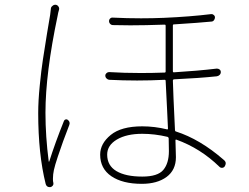

<svg xmlns="http://www.w3.org/2000/svg" viewBox="-20 -764 1040 802"><path d="M192.4 -726.6Q192.4 -734.4 199.2 -739.3Q204.1 -744.1 210.9 -744.1Q211.9 -744.1 212.9 -744.1Q219.7 -743.2 224.1 -736.8Q228.5 -730.5 226.6 -723.6Q222.7 -710.9 220.7 -698.2Q169.9 -457 169.9 -293Q169.9 -194.3 183.6 -88.9Q183.6 -88.9 184.6 -88.9Q185.5 -88.9 185.5 -88.9Q210.9 -168.9 247.1 -258.8Q249 -263.7 253.9 -265.1Q258.8 -266.6 262.7 -263.7Q274.4 -254.9 269.5 -242.2Q252.9 -199.2 243.7 -173.8Q234.4 -148.4 221.7 -110.4Q209 -72.3 205.1 -53.7Q201.2 -35.2 201.2 -19.5Q201.2 -15.6 201.2 -11.7Q201.2 -6.8 203.1 1Q204.1 6.8 200.2 11.7Q196.3 16.6 190.4 17.6Q188.5 17.6 187.5 17.6Q174.8 17.6 170.9 4.9Q139.6 -120.1 139.6 -292Q139.6 -341.8 146 -406.2Q152.3 -470.7 159.2 -515.1Q166 -559.6 176.3 -623.5Q186.5 -687.5 189.5 -702.1Q191.4 -714.8 192.4 -726.6ZM685.5 -132.8Q685.5 -141.6 684.6 -186.5Q683.6 -191.4 679.7 -192.4Q626 -205.1 574.2 -205.1Q508.8 -205.1 468.3 -181.2Q427.7 -157.2 427.7 -118.2Q427.7 -72.3 466.3 -49.3Q504.9 -26.4 574.2 -26.4Q638.7 -26.4 662.1 -54.2Q685.5 -82 685.5 -132.8ZM885.7 -477.5Q892.6 -477.5 897.5 -473.6Q902.3 -469.7 902.3 -462.9Q902.3 -456.1 897.5 -451.2Q892.6 -446.3 885.7 -445.3Q811.5 -437.5 706.1 -432.6Q702.1 -431.6 702.1 -427.7Q703.1 -381.8 710.9 -220.7Q710.9 -215.8 714.8 -214.8Q815.4 -182.6 914.1 -96.7Q922.9 -89.8 922.9 -82Q922.9 -76.2 918.9 -69.3Q915 -63.5 908.2 -63Q901.4 -62.5 896.5 -67.4Q817.4 -144.5 716.8 -180.7Q712.9 -181.6 712.9 -177.7Q714.8 -121.1 714.8 -107.4Q714.8 -53.7 675.8 -24.9Q636.7 3.9 572.3 3.9Q492.2 3.9 445.3 -27.8Q398.4 -59.6 398.4 -118.2Q398.4 -164.1 442.4 -200.2Q486.3 -236.3 574.2 -236.3Q626 -236.3 677.7 -223.6Q681.6 -222.7 681.6 -227.5Q681.6 -232.4 677.7 -311Q673.8 -389.6 671.9 -426.8Q671.9 -430.7 668 -430.7Q609.4 -427.7 552.7 -427.7Q493.2 -427.7 435.5 -430.7Q429.7 -431.6 424.8 -436.5Q419.9 -441.4 419.9 -448.2Q419.9 -454.1 424.8 -458.5Q429.7 -462.9 435.5 -462.9Q498 -459 568.4 -459Q616.2 -459 668 -460.9Q671.9 -460.9 671.9 -465.8V-656.2Q671.9 -661.1 668 -661.1Q585 -658.2 524.4 -658.2Q483.4 -658.2 452.1 -659.2Q445.3 -659.2 440.4 -664.1Q435.5 -668.9 435.5 -675.8Q435.5 -682.6 440.4 -687Q445.3 -691.4 452.1 -690.4Q509.8 -687.5 569.3 -687.5Q617.2 -687.5 665 -689.5Q774.4 -694.3 862.3 -705.1Q863.3 -705.1 864.3 -705.1Q869.1 -705.1 873 -701.2Q877.9 -697.3 877.9 -691.4Q877.9 -684.6 873.5 -679.2Q869.1 -673.8 862.3 -673.8Q813.5 -668.9 706.1 -662.1Q702.1 -662.1 702.1 -657.2V-468.8V-466.8Q702.1 -461.9 706.1 -461.9Q803.7 -467.8 885.7 -477.5Z"/></svg>

Font: Gen Jyuu Gothic ExtraLight
Style: Regular
Weight: 100
Designer: [Source Han Sans]
Ryoko NISHIZUKA  (kana & ideographs); Paul D. Hunt (Latin, Greek & Cyrillic); Wenlong ZHANG  (bopomofo
Version: Version 1.002.20150607